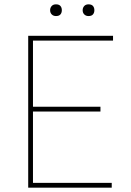

<svg xmlns="http://www.w3.org/2000/svg" viewBox="-20 -865 606 885"><path d="M110 0V-700H501V-678H132V-22H495V0ZM123 -351V-373H443V-351ZM388 -791Q376 -791 368.5 -798.5Q361 -806 361 -818Q361 -829 368 -837Q375 -845 388 -845Q402 -845 408.5 -837.5Q415 -830 415 -818Q415 -806 408.5 -798.5Q402 -791 388 -791ZM238 -791Q226 -791 218.5 -798.5Q211 -806 211 -818Q211 -829 218 -837Q225 -845 238 -845Q252 -845 258.5 -837.5Q265 -830 265 -818Q265 -806 258.5 -798.5Q252 -791 238 -791Z"/></svg>

Font: Lexend Deca Thin
Style: Regular
Weight: 250
Designer: Bonnie Shaver-Troup, Thomas Jockin
Foundry: Lexend
Version: Version 1.007